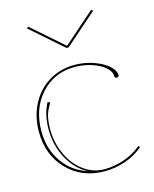

<svg xmlns="http://www.w3.org/2000/svg" viewBox="-114 -832 733 911"><g transform="rotate(-15 252.5 -376.5)"><path d="M112.3 -754.9 266.1 -620.1H269L422.4 -754.9L429.7 -747.6L272.9 -609.9H262.2L105.5 -747.6ZM287.6 2.4Q176.3 2.4 104.5 -71Q32.7 -144.5 32.7 -258.8Q32.7 -334 64.2 -394.3Q95.7 -454.6 151.6 -488.5Q207.5 -522.5 277.3 -522.5Q327.6 -522.5 372.8 -506.1Q418 -489.7 442.6 -466.8Q467.3 -443.8 467.3 -422.4Q467.3 -412.1 457 -412.1Q446.3 -412.1 446.3 -422.4Q446.3 -445.8 421.6 -466.8Q397 -487.8 357.4 -500.2Q317.9 -512.7 275.9 -512.7Q175.3 -512.7 110.1 -441.2Q44.9 -369.6 44.9 -258.8Q44.9 -170.9 89.6 -106.7Q134.3 -42.5 209.5 -19Q151.4 -48.3 115.7 -113.5Q80.1 -178.7 80.1 -258.8Q80.1 -331.5 109.4 -385.7L120.6 -379.4Q99.1 -344.2 94.2 -321.8Q87.4 -291.5 87.4 -258.8Q87.4 -190.4 114.3 -132.6Q141.1 -74.7 187.3 -41Q233.4 -7.3 287.6 -7.3Q336.9 -7.3 385.3 -23.9Q433.6 -40.5 471.2 -72.3L477.5 -64.9Q438.5 -31.7 388.4 -14.6Q338.4 2.4 287.6 2.4Z"/></g></svg>

Font: ZnikomitNo25
Style: Regular
Weight: 100
Designer: gluk
Foundry: gluk
Version: Version 0.56